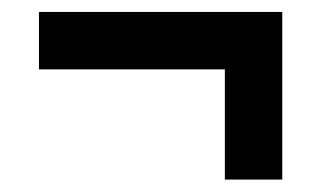

<svg xmlns="http://www.w3.org/2000/svg" viewBox="-20 -519 527 315"><path d="M348.9 -224.4V-405.2H43.9V-499.4H443.1V-224.4Z"/></svg>

Font: Big Shoulders Display SC Thin
Style: Regular
Weight: 100
Designer: Patric King
Foundry: XO Type Co
Version: Version 2.002